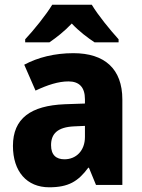

<svg xmlns="http://www.w3.org/2000/svg" viewBox="-20 -852 604 816"><path d="M370 -832H202C177 -790 122 -722 87 -685V-672H190C219 -692 253 -718 285 -752C317 -718 352 -692 382 -672H484V-685C447 -726 397 -787 370 -832ZM292 -626C212 -626 141 -608 83 -577L131 -467C182 -491 228 -506 271 -506C316 -506 341 -482 341 -430V-412L255 -409C111 -403 35 -349 35 -232C35 -123 94 -56 189 -56C271 -56 312 -81 355 -139H358L388 -66H500V-429C500 -560 424 -626 292 -626ZM296 -315 341 -317V-270C341 -211 303 -175 254 -175C219 -175 197 -193 197 -235C197 -283 224 -312 296 -315Z"/></svg>

Font: Noto Sans Malayalam UI SemiCondensed ExtraBold
Style: Regular
Weight: 800
Width: 4
Designer: Jelle Bosma - Monotype Design Team
Foundry: Monotype Imaging Inc.
Version: Version 2.104